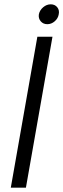

<svg xmlns="http://www.w3.org/2000/svg" viewBox="-20 -869 293 889"><path d="M30 0 153 -699H223L100 0ZM160 -803Q164 -822 180 -835.5Q196 -849 215 -849Q234 -849 245 -835.5Q256 -822 252 -803Q249 -784 233.5 -770.5Q218 -757 199 -757Q180 -757 168.5 -770.5Q157 -784 160 -803Z"/></svg>

Font: Poppins Light
Style: Italic
Weight: 300
Italic angle: -10°
Designer: Ninad Kale (Devanagari), Jonny Pinhorn (Latin)
Foundry: Indian Type Foundry
Version: Version 3.200;PS 1.000;hotconv 16.6.54;makeotf.lib2.5.65590